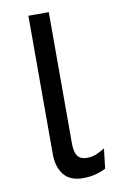

<svg xmlns="http://www.w3.org/2000/svg" viewBox="-82 -748 509 807"><g transform="rotate(-10 172.0 -344.0)"><path d="M206 12Q151.5 12 124.8 -21Q98 -54 98 -110V-700H185V-139Q185 -103 197.2 -86Q209.5 -69 238 -69Q260 -69 278.8 -77.2Q297.5 -85.5 314 -96L304 -11Q284 -0.5 260 5.8Q236 12 206 12Z"/></g></svg>

Font: Undotted
Style: Regular
Weight: 400
Designer: Delve Withrington, Dave Bailey, Thomas Jockin
Foundry: Delve Fonts LLC
Version: Version 4.000